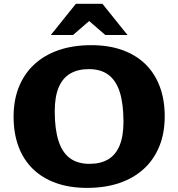

<svg xmlns="http://www.w3.org/2000/svg" viewBox="-20 -948 912 982"><path d="M446.5 -717Q536 -717 605.8 -692Q675.5 -667 723.8 -619.8Q772 -572.5 797.2 -505.2Q822.5 -438 822.5 -353Q822.5 -267.5 795 -199.8Q767.5 -132 715.8 -84.5Q664 -37 590.8 -12Q517.5 13 425.5 13Q336 13 266.2 -12Q196.5 -37 148 -84.2Q99.5 -131.5 74.5 -199Q49.5 -266.5 49.5 -351.5Q49.5 -436.5 77 -504.2Q104.5 -572 156.2 -619.5Q208 -667 281.2 -692Q354.5 -717 446.5 -717ZM437.5 -110Q494.5 -110 533 -132.8Q571.5 -155.5 591.5 -203.2Q611.5 -251 611.5 -325Q611.5 -416.5 592.8 -476.2Q574 -536 534.8 -565.2Q495.5 -594.5 434.5 -594.5Q378 -594.5 339 -571.5Q300 -548.5 280 -500.8Q260 -453 260 -379Q260 -288 279 -228.2Q298 -168.5 337.2 -139.2Q376.5 -110 437.5 -110ZM417.5 -856.5H454.5L353.5 -769H240L368 -928.5H504L632 -769H518.5Z"/></svg>

Font: Newsreader 7pt
Style: Bold
Weight: 700
Designer: Hugues Gentile
Foundry: Production Type
Version: Version 1.003